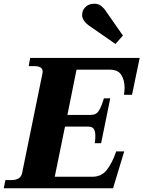

<svg xmlns="http://www.w3.org/2000/svg" viewBox="-48 -1011 770 1031"><path d="M393 -930Q393 -938 394 -942Q397 -961 414 -976Q431 -991 459 -991Q482 -991 498 -977Q514 -963 520 -952L612 -820L572 -775L432 -872Q393 -900 393 -930ZM618 -502Q621 -529 621 -539Q621 -580 603.5 -608.5Q586 -637 540 -637H363L314 -394H440Q469 -394 483 -416.5Q497 -439 510 -483H544L495 -242H461Q464 -263 464 -282Q464 -305 456 -318Q448 -331 427 -331H301L246 -62H449Q496 -62 525 -98Q554 -134 576 -198H619L559 0H-28L-19 -44H11Q38 -44 52.5 -53.5Q67 -63 71 -83L180 -617Q181 -621 181 -627Q181 -656 135 -656H106L114 -700H702L661 -502Z"/></svg>

Font: Taviraj
Style: Bold Italic
Weight: 700
Italic angle: -12°
Designer: Katatrad Team
Foundry: CadsonDemak
Version: Version 1.001